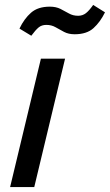

<svg xmlns="http://www.w3.org/2000/svg" viewBox="-20 -759 446 779"><path d="M21 0 146 -521H244L119 0ZM107 -614 59 -643Q78 -683 106 -707.5Q134 -732 182 -732Q207 -732 225 -723Q243 -714 259.5 -704.5Q276 -695 297 -695Q315 -695 328.5 -705.5Q342 -716 358 -739L406 -709Q387 -670 359.5 -645Q332 -620 283 -620Q258 -620 240 -629.5Q222 -639 205.5 -648.5Q189 -658 168 -658Q149 -658 136.5 -647.5Q124 -637 107 -614Z"/></svg>

Font: Ubuntu Sans Medium
Style: Italic
Weight: 500
Italic angle: -13.5°
Designer: Dalton Maag Ltd
Foundry: Dalton Maag Ltd
Version: Version 1.006